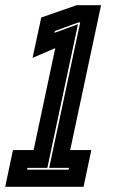

<svg xmlns="http://www.w3.org/2000/svg" viewBox="-64 -720 446 740"><path d="M-44 0 -14 -141.5H65.5L149 -534.5L61.5 -497L95 -652.5L231.5 -700H325.5L206.5 -141.5H288L258 0ZM40.5 -66H200.5L202 -73H125.5L245 -633.5H238L147.5 -600.5L146 -593.5L236.5 -626.5L118.5 -73H42Z"/></svg>

Font: Tourney Condensed ExtraBold
Style: Italic
Weight: 800
Width: 3
Italic angle: -12°
Designer: Tyler Finck
Foundry: Etcetera Type Co
Version: Version 1.010; ttfautohint (v1.8.3)